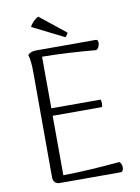

<svg xmlns="http://www.w3.org/2000/svg" viewBox="-94 -923 719 985"><g transform="rotate(-10 265.5 -430.0)"><path d="M309 -753 175 -860C159 -852 139 -834 130 -814L294 -732C300 -735 308 -748 309 -753ZM455 -53C367 -45 259 -37 161 -36L160 -346H417C421 -358 421 -372 417 -385H160L159 -654C257 -653 346 -647 439 -639C457 -646 466 -691 445 -691H138C115 -691 103 -687 91 -675C98 -652 101 -622 101 -582L102 -35C102 -13 116 0 136 0H453C474 0 472 -44 455 -53Z"/></g></svg>

Font: Arima Koshi Light
Style: Regular
Weight: 300
Designer: Joana Correia and Natanael Gama
Foundry: NDISCOVER
Version: Version 1.019;PS 001.019;hotconv 1.0.88;makeotf.lib2.5.64775